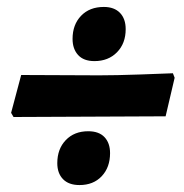

<svg xmlns="http://www.w3.org/2000/svg" viewBox="-20 -530 530 553"><path d="M189 -418Q189 -459 213.5 -484.5Q238 -510 279 -510Q309 -510 325.5 -493Q342 -476 342 -446Q342 -405 317 -379.5Q292 -354 252 -354Q221 -354 205 -371.5Q189 -389 189 -418ZM457 -195 238 -194 19 -193 12 -205 41 -314 265 -313Q313 -313 384.5 -315.5Q456 -318 478 -319L483 -306ZM145 -60Q145 -101 169.5 -126.5Q194 -152 234 -152Q265 -152 281 -135Q297 -118 297 -89Q297 -48 273 -22.5Q249 3 209 3Q178 3 161.5 -14Q145 -31 145 -60Z"/></svg>

Font: Alegreya ExtraBold
Style: Italic
Weight: 800
Italic angle: -7°
Designer: Juan Pablo del Peral
Foundry: Huerta Tipografica
Version: Version 2.007; ttfautohint (v1.6)